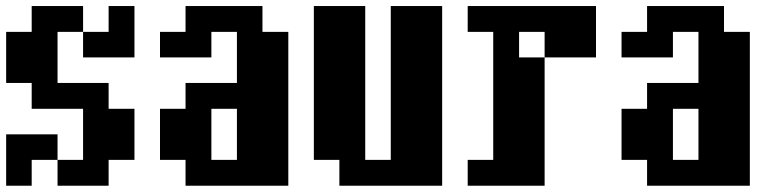

<svg xmlns="http://www.w3.org/2000/svg" viewBox="-20 -546 2540 624"><path d="M0 -276.4V-442.4H83V-526.4H250V-442.4H333V-526.4H417V-359.4H250V-442.4H167V-276.4H333V-192.4H417V-26.4H333V57.6H167V-26.4H250V-192.4H83V-276.4ZM0 57.6V-109.4H167V-26.4H83V57.6Z M667 -26.4H750V-192.4H667ZM500 -26.4V-192.4H583V-276.4H750V-442.4H667V-359.4H500V-442.4H583V-526.4H833V-442.4H917V57.6H583V-26.4Z M1000 -26.4V-526.4H1167V-26.4H1250V-526.4H1417V57.6H1083V-26.4Z M1500 -26.4H1583V-442.4H1500V-526.4H1917V-359.4H1750V57.6H1500ZM1750 -359.4V-442.4H1667V-359.4Z M2167 -26.4H2250V-192.4H2167ZM2000 -26.4V-192.4H2083V-276.4H2250V-442.4H2167V-359.4H2000V-442.4H2083V-526.4H2333V-442.4H2417V57.6H2083V-26.4Z"/></svg>

Font: KH Dot Dougenzaka 12
Style: Regular
Weight: 400
Designer: Original version for X68000 by Keitarou Hiraki (http://hp.vector.co.jp/authors/VA000874/) / TrueType conversion by Homem
Version: Version 1.00.20150527